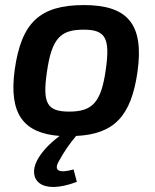

<svg xmlns="http://www.w3.org/2000/svg" viewBox="-20 -524 613 757"><path d="M311 -504C136 -504 64 -434 38 -249C14 -74 73 1 215 12C167 48 140 82 126 109C89 181 138 248 283 193L270 144C214 160 189 150 213 110C233 73 255 42 280 12C430 5 497 -66 522 -240C549 -430 482 -504 311 -504ZM397 -249C379 -121 345 -84 253 -84C165 -84 147 -117 165 -240C184 -375 220 -407 310 -407C396 -407 415 -374 397 -249Z"/></svg>

Font: Exo 2 Semi Bold
Style: Italic
Weight: 600
Italic angle: -8°
Designer: Natanael Gama
Version: Version 1.001;PS 001.001;hotconv 1.0.88;makeotf.lib2.5.64775